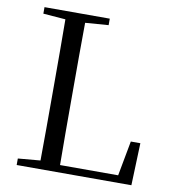

<svg xmlns="http://www.w3.org/2000/svg" viewBox="-82 -800 788 872"><g transform="rotate(10 312.5 -364.0)"><path d="M53 -698 156 -690C157 -592 157 -491 157 -391V-329C157 -235 157 -137 156 -39L53 -30V0H582L589 -195H545L515 -34H247C246 -134 246 -234 246 -320V-378C246 -490 246 -591 247 -690L354 -698V-728H53Z"/></g></svg>

Font: Source Han Serif CN
Style: Regular
Weight: 400
Designer: Ryoko NISHIZUKA 西塚涼子 (kana & ideographs); Frank Grießhammer (Latin, Greek & Cyrillic); Wenlong ZHANG 张文龙 (bopomofo); San
Foundry: Adobe
Version: Version 2.003;hotconv 1.1.1;makeotfexe 2.6.0